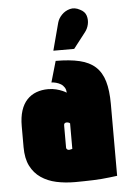

<svg xmlns="http://www.w3.org/2000/svg" viewBox="-53 -766 558 817"><g transform="rotate(-5 226.0 -357.5)"><path d="M332 -621Q343 -635 347 -653.5Q351 -672 345.5 -690Q340 -708 319 -718Q297 -730 276.5 -724.5Q256 -719 241.5 -704Q227 -689 222 -671L191 -554H280ZM232 -371Q227 -375 215.5 -380Q204 -385 188.5 -389Q173 -393 154 -393Q127 -393 104 -384.5Q81 -376 64 -358Q47 -340 38 -312Q29 -284 29 -246V-156Q29 -108 45 -76Q61 -44 89.5 -24.5Q118 -5 155 3Q192 11 235 11Q255 11 274 10.5Q293 10 311.5 9.5Q330 9 347.5 7.5Q365 6 382 4Q399 2 415 0V-307Q415 -365 403.5 -404Q392 -443 366.5 -466.5Q341 -490 299 -500Q257 -510 197 -510L171 -420Q180 -420 191 -417Q202 -414 211 -408.5Q220 -403 226 -393.5Q232 -384 232 -371ZM235 -240V-131Q235 -131 234 -130.5Q233 -130 232 -130Q231 -130 229 -129.5Q227 -129 225.5 -128.5Q224 -128 222 -128Q219 -128 217 -128.5Q215 -129 213 -130.5Q211 -132 210 -134Q209 -136 209 -138V-232Q209 -235 209.5 -237.5Q210 -240 211.5 -241.5Q213 -243 215 -244Q217 -245 220 -245Q223 -245 225.5 -244.5Q228 -244 230.5 -243Q233 -242 235 -240Z"/></g></svg>

Font: Advent Pro Black
Style: Regular
Weight: 900
Version: Version 3.000